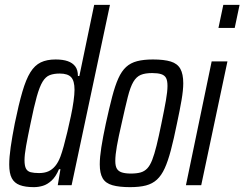

<svg xmlns="http://www.w3.org/2000/svg" viewBox="-20 -763 1007 791"><path d="M120 8Q84 8 61.5 -0.5Q39 -9 28.5 -29Q18 -49 18 -85Q18 -115 24 -157Q30 -199 41 -255Q57 -333 72 -384.5Q87 -436 105 -465Q123 -494 148 -506Q173 -518 209 -518Q239 -518 259 -511Q279 -504 290 -489.5Q301 -475 301 -450H307L368 -743H433L275 0H218L229 -66H223Q210 -35 192.5 -19Q175 -3 156.5 2.5Q138 8 120 8ZM141 -50Q163 -50 179 -57Q195 -64 207.5 -79Q220 -94 229 -118Q235 -134 242.5 -161Q250 -188 257.5 -220Q265 -252 272 -284.5Q279 -317 283 -346Q287 -375 287 -393Q287 -430 273 -445Q259 -460 226 -460Q202 -460 185 -453.5Q168 -447 155.5 -426.5Q143 -406 131.5 -365Q120 -324 106 -255Q94 -198 87.5 -161.5Q81 -125 81 -103Q81 -80 87 -68.5Q93 -57 106.5 -53.5Q120 -50 141 -50Z M516 8Q471 8 443 0Q415 -8 403 -28.5Q391 -49 391 -86Q391 -115 397.5 -156.5Q404 -198 416 -254Q430 -318 442 -364Q454 -410 467.5 -440Q481 -470 499.5 -487Q518 -504 545 -511Q572 -518 610 -518Q656 -518 683.5 -509.5Q711 -501 723 -479.5Q735 -458 735 -420Q735 -392 728 -351Q721 -310 709 -254Q696 -190 684 -144.5Q672 -99 658.5 -69.5Q645 -40 626.5 -23Q608 -6 581.5 1Q555 8 516 8ZM519 -48Q543 -48 559 -52.5Q575 -57 586.5 -69Q598 -81 607 -104Q616 -127 625 -163.5Q634 -200 645 -254Q657 -312 663.5 -349Q670 -386 670 -409Q670 -431 664 -442Q658 -453 644 -457.5Q630 -462 607 -462Q578 -462 560 -454.5Q542 -447 529.5 -426Q517 -405 506.5 -363.5Q496 -322 481 -254Q468 -198 461.5 -161Q455 -124 455 -100Q455 -79 461.5 -68Q468 -57 482.5 -52.5Q497 -48 519 -48Z M880 -648 900 -743H967L947 -648ZM746 0 852 -510H917L809 0Z"/></svg>

Font: Saira ExtraCondensed
Style: Italic
Weight: 400
Width: 2
Italic angle: -12°
Designer: Hector Gatti with collaboration of the Omnibus-Type team
Foundry: Omnibus-Type
Version: Version 1.101